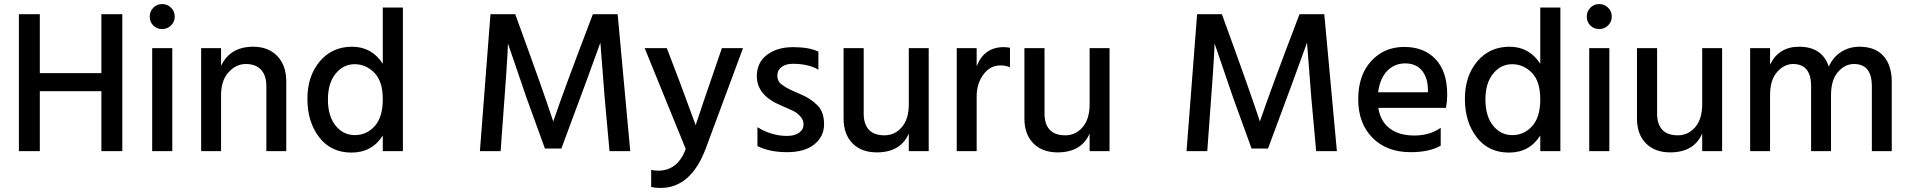

<svg xmlns="http://www.w3.org/2000/svg" viewBox="-20 -744 9395 945"><path d="M582 0H479V-295H176V0H73V-674H176V-384H479V-674H582Z M778 -724Q804 -724 822 -706Q840 -688 840 -662.5Q840 -637 822 -619Q804 -601 778 -601Q752 -601 734.5 -618.5Q717 -636 717 -662Q717 -688 734.5 -706Q752 -724 778 -724ZM828 0H729V-507H828Z M1389 0H1291V-320Q1291 -373 1264.5 -401Q1238 -429 1190 -429Q1142 -429 1105 -388.5Q1068 -348 1068 -275V0H970V-507H1068V-420Q1113 -514 1226 -514Q1301 -514 1345 -468Q1389 -422 1389 -343Z M1963 0H1864V-77Q1811 7 1710 7Q1609 7 1551 -68.5Q1493 -144 1493 -257Q1493 -370 1554 -442Q1615 -514 1712.5 -514Q1810 -514 1864 -430V-707H1963ZM1725.5 -428Q1670 -428 1632 -381.5Q1594 -335 1594 -254Q1594 -173 1631.5 -126Q1669 -79 1726.5 -79Q1784 -79 1824 -123Q1864 -167 1864 -255.5Q1864 -344 1822.5 -386Q1781 -428 1725.5 -428Z M2444 0H2342L2394 -674H2516Q2659 -282 2703 -146Q2755 -300 2898 -674H3020L3082 0H2980L2956 -264L2935 -534Q2880 -380 2743 -13H2662L2571 -264L2480 -530Q2480 -475 2444 0Z M3231 181Q3204 181 3185 176V92Q3201 96 3219 96Q3316 96 3355 -11L3153 -507H3262L3325 -342L3404 -128Q3417 -170 3533 -507H3637L3454 -14Q3381 181 3231 181Z M3708 -25V-118Q3778 -75 3853 -75Q3892 -75 3913.5 -91Q3935 -107 3935 -131Q3935 -155 3918 -172.5Q3901 -190 3883.5 -198.5Q3866 -207 3824 -225Q3705 -274 3705 -369Q3705 -436 3755 -474Q3805 -512 3883.5 -512Q3962 -512 4008 -490V-401Q3959 -430 3882 -430Q3847 -430 3826.5 -414Q3806 -398 3806 -372Q3806 -341 3832 -325Q3840 -320 3844.5 -316.5Q3849 -313 3859.5 -308Q3870 -303 3875 -300Q3890 -293 3929.5 -276Q3969 -259 4002.5 -226.5Q4036 -194 4036 -133Q4036 -72 3988 -33.5Q3940 5 3854 5Q3768 5 3708 -25Z M4551 0H4453V-87Q4413 6 4295 6Q4220 6 4176 -38.5Q4132 -83 4132 -161V-507H4231V-185Q4231 -133 4256.5 -105.5Q4282 -78 4333 -78Q4384 -78 4418.5 -118Q4453 -158 4453 -231V-507H4551Z M4787 0H4689V-507H4787V-418Q4824 -512 4920 -512Q4934 -512 4951 -509V-413Q4930 -422 4904 -422Q4853 -422 4820 -377Q4787 -332 4787 -270Z M5441 0H5343V-87Q5303 6 5185 6Q5110 6 5066 -38.5Q5022 -83 5022 -161V-507H5121V-185Q5121 -133 5146.5 -105.5Q5172 -78 5223 -78Q5274 -78 5308.5 -118Q5343 -158 5343 -231V-507H5441Z M5922 0H5820L5872 -674H5994Q6137 -282 6181 -146Q6233 -300 6376 -674H6498L6560 0H6458L6434 -264L6413 -534Q6358 -380 6221 -13H6140L6049 -264L5958 -530Q5958 -475 5922 0Z M6763 -290H7008V-308Q7006 -365 6977 -398.5Q6948 -432 6896 -432Q6844 -432 6808 -395.5Q6772 -359 6763 -290ZM6923 5Q6805 5 6735 -66Q6665 -137 6665 -255.5Q6665 -374 6729 -443.5Q6793 -513 6891 -513Q6989 -513 7046 -452.5Q7103 -392 7103 -278Q7103 -247 7097 -213H6764Q6774 -147 6820 -112Q6866 -77 6941.5 -77Q7017 -77 7071 -115V-27Q7015 5 6923 5Z M7660 0H7561V-77Q7508 7 7407 7Q7306 7 7248 -68.5Q7190 -144 7190 -257Q7190 -370 7251 -442Q7312 -514 7409.5 -514Q7507 -514 7561 -430V-707H7660ZM7422.5 -428Q7367 -428 7329 -381.5Q7291 -335 7291 -254Q7291 -173 7328.5 -126Q7366 -79 7423.5 -79Q7481 -79 7521 -123Q7561 -167 7561 -255.5Q7561 -344 7519.5 -386Q7478 -428 7422.5 -428Z M7851 -724Q7877 -724 7895 -706Q7913 -688 7913 -662.5Q7913 -637 7895 -619Q7877 -601 7851 -601Q7825 -601 7807.5 -618.5Q7790 -636 7790 -662Q7790 -688 7807.5 -706Q7825 -724 7851 -724ZM7901 0H7802V-507H7901Z M8456 0H8358V-87Q8318 6 8200 6Q8125 6 8081 -38.5Q8037 -83 8037 -161V-507H8136V-185Q8136 -133 8161.5 -105.5Q8187 -78 8238 -78Q8289 -78 8323.5 -118Q8358 -158 8358 -231V-507H8456Z M9291 0H9193V-320Q9193 -429 9105 -429Q9061 -429 9026.5 -390Q8992 -351 8992 -275V0H8894V-320Q8894 -429 8805 -429Q8762 -429 8727 -390Q8692 -351 8692 -275V0H8594V-507H8692V-426Q8735 -514 8835 -514Q8949 -514 8981 -416Q9002 -463 9042 -488.5Q9082 -514 9132 -514Q9210 -514 9250.5 -468Q9291 -422 9291 -341Z"/></svg>

Font: Hind Mysuru Medium
Style: Regular
Weight: 500
Designer: Manushi Parikh, Hitesh Malaviya
Foundry: Indian Type Foundry
Version: Version 0.703;PS 1.0;hotconv 1.0.86;makeotf.lib2.5.63406